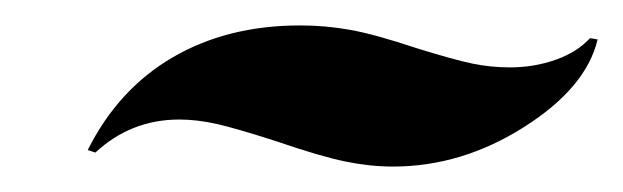

<svg xmlns="http://www.w3.org/2000/svg" viewBox="-20 -700 490 151"><path d="M308 -662Q337 -653 351.5 -650Q366 -647 381 -647Q400 -647 417 -653Q434 -659 444 -670L450 -669Q441 -631 392 -600Q343 -569 289 -569Q271 -569 251.5 -573Q232 -577 197 -589Q166 -599 150.5 -602.5Q135 -606 121 -606Q102 -606 85.5 -599.5Q69 -593 55 -580L49 -582Q73 -630 116 -655Q159 -680 216 -680Q236 -680 255.5 -676.5Q275 -673 308 -662Z"/></svg>

Font: Galada
Style: Regular
Weight: 400
Designer: Latin by Pablo Impallari, Bengali by Jeremie Hornus, Yoann Minet, and Juan Bruce
Foundry: black foundry
Version: Version 1.261;PS 1.261;hotconv 1.0.86;makeotf.lib2.5.63406